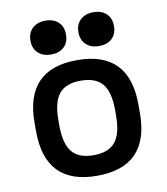

<svg xmlns="http://www.w3.org/2000/svg" viewBox="-83 -804 766 883"><g transform="rotate(-10 300.0 -362.0)"><path d="M300 10Q58 10 58 -240V-280Q58 -530 300 -530Q543 -530 543 -280V-240Q543 10 300 10ZM300 -86Q370 -86 401.5 -124.5Q433 -163 433 -248V-273Q433 -358 401.5 -396Q370 -434 300 -434Q231 -434 199.5 -396Q168 -358 168 -273V-248Q168 -163 199.5 -124.5Q231 -86 300 -86ZM188 -576Q151 -576 128 -597Q105 -618 105 -655Q105 -692 128 -713Q151 -734 188 -734Q226 -734 248.5 -713Q271 -692 271 -655Q271 -618 248.5 -597Q226 -576 188 -576ZM412 -576Q375 -576 352 -597Q329 -618 329 -655Q329 -692 352 -713Q375 -734 412 -734Q450 -734 472.5 -713Q495 -692 495 -655Q495 -618 472.5 -597Q450 -576 412 -576Z"/></g></svg>

Font: M PLUS Code Latin 60 Medium
Style: Regular
Weight: 500
Width: 7
Monospace: yes
Designer: Coji Morishita
Foundry: UNDERFOREST DESIGN
Version: Version 1.005; ttfautohint (v1.8.3)